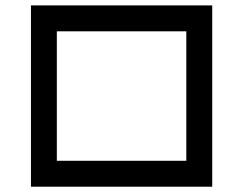

<svg xmlns="http://www.w3.org/2000/svg" viewBox="-20 -704 919 724"><path d="M194.3 -585.9V-97.7H682.6V-585.9ZM96.7 -683.6H780.3V0H96.7Z"/></svg>

Font: BabelStone Club Penguin
Style: Regular
Weight: 400
Designer: Andrew West
Foundry: BabelStone
Version: Version 1.02 November 6, 2013